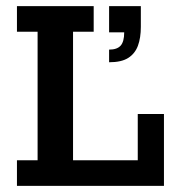

<svg xmlns="http://www.w3.org/2000/svg" viewBox="-20 -603 577 623"><path d="M35 0V-83H102V-500H35V-583H284V-500H217V-83H427V-233H512V0ZM334 -401V-442Q360 -442 371.5 -455Q383 -468 383 -498H334V-583H437V-516Q437 -480 427.5 -454.5Q418 -429 396 -415Q374 -401 334 -401Z"/></svg>

Font: Rokkitt SemiBold
Style: Regular
Weight: 600
Designer: Vernon Adams
Foundry: Vernon Adams
Version: Version 3.103